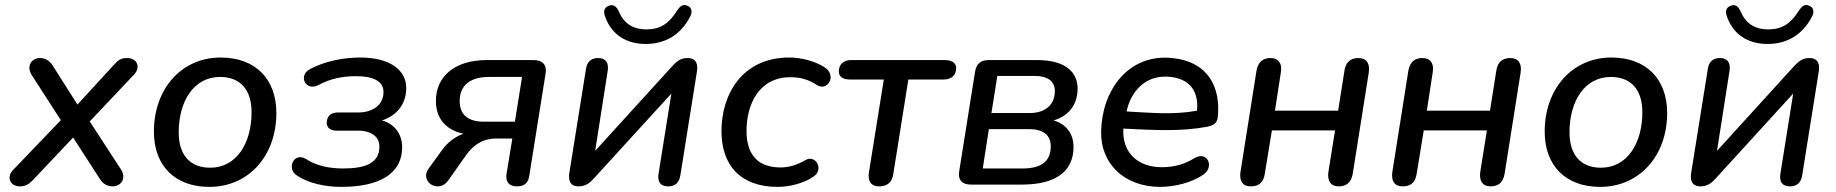

<svg xmlns="http://www.w3.org/2000/svg" viewBox="-20 -722 7180 751"><path d="M58 7C80 7 92 -1 109 -18L266 -184L370 -23C382 -3 400 7 420 7C453 7 477 -24 452 -61L331 -247L505 -431C531 -459 517 -495 477 -495C454 -495 442 -487 426 -469L283 -313L187 -464C174 -485 158 -495 136 -495C104 -495 81 -464 105 -427L218 -252L30 -56C5 -29 19 7 58 7Z M799 9C952 9 1061 -112 1061 -280C1061 -413 979 -497 843 -497C690 -497 582 -375 582 -207C582 -74 664 9 799 9ZM802 -66C725 -66 679 -114 679 -204C679 -325 737 -421 841 -421C918 -421 964 -373 964 -283C964 -163 906 -66 802 -66Z M1315 9C1459 9 1553 -39 1553 -147C1553 -197 1524 -237 1474 -251C1531 -269 1569 -314 1569 -378C1569 -449 1503 -497 1390 -497C1320 -497 1251 -482 1195 -453C1144 -429 1174 -363 1225 -389C1272 -415 1322 -424 1372 -424C1446 -424 1480 -401 1480 -362C1480 -312 1439 -282 1380 -282H1300C1274 -282 1258 -267 1258 -241C1258 -223 1272 -211 1296 -211H1379C1435 -211 1464 -186 1464 -148C1464 -84 1409 -63 1322 -63C1270 -63 1218 -73 1177 -100C1129 -129 1099 -62 1142 -35C1186 -6 1249 9 1315 9Z M2002 7C2030 7 2046 -6 2050 -33L2114 -434C2120 -468 2102 -487 2068 -487H1883C1761 -487 1685 -425 1685 -327C1685 -259 1724 -213 1793 -199C1763 -189 1730 -165 1709 -135L1656 -62C1620 -11 1696 37 1733 -16L1803 -115C1830 -154 1869 -180 1917 -180H1984L1961 -40C1957 -10 1972 7 2002 7ZM1873 -246C1812 -246 1778 -272 1778 -327C1778 -386 1817 -421 1892 -421H2022L1994 -246Z M2244 7C2272 7 2289 -9 2301 -22L2606 -356L2556 -43C2551 -12 2562 7 2594 7C2620 7 2636 -7 2641 -35L2706 -442C2710 -466 2707 -495 2669 -495C2640 -495 2625 -479 2612 -466L2308 -132L2357 -445C2362 -475 2350 -495 2320 -495C2293 -495 2276 -481 2272 -452L2207 -46C2204 -26 2203 7 2244 7ZM2505 -550C2578 -550 2640 -582 2679 -656C2691 -678 2684 -694 2668 -700C2651 -707 2640 -698 2628 -680C2596 -629 2562 -607 2508 -607C2459 -607 2422 -628 2402 -674C2392 -697 2380 -706 2363 -700C2345 -694 2338 -680 2347 -657C2372 -585 2432 -550 2505 -550Z M3022 9C3067 9 3124 -5 3160 -30C3206 -58 3170 -119 3131 -96C3097 -76 3063 -67 3034 -67C2938 -67 2900 -124 2900 -210C2900 -313 2948 -420 3072 -420C3110 -420 3143 -411 3176 -389C3219 -363 3256 -430 3202 -461C3167 -482 3117 -497 3067 -497C2883 -497 2802 -353 2802 -209C2802 -79 2873 9 3022 9Z M3418 7C3450 7 3469 -8 3474 -41L3533 -411H3671C3701 -411 3720 -427 3720 -456C3720 -475 3704 -487 3676 -487H3309C3280 -487 3261 -471 3261 -442C3261 -422 3277 -411 3305 -411H3437L3379 -49C3373 -13 3388 7 3418 7Z M3777 0H3977C4113 0 4179 -54 4179 -147C4179 -201 4149 -237 4101 -251C4159 -268 4195 -311 4195 -376C4195 -441 4145 -487 4038 -487H3846C3816 -487 3799 -472 3794 -442L3732 -53C3726 -19 3743 0 3777 0ZM3979 -63H3824L3848 -217H4005C4060 -217 4090 -194 4090 -150C4090 -93 4056 -63 3979 -63ZM4009 -280H3858L3881 -425H4028C4078 -425 4106 -404 4106 -366C4106 -311 4067 -280 4009 -280Z M4518 9C4573 9 4641 -7 4687 -39C4732 -70 4702 -134 4651 -103C4612 -78 4569 -68 4524 -68C4428 -68 4368 -128 4374 -219C4493 -213 4598 -207 4701 -226C4721 -230 4740 -237 4743 -262C4756 -376 4709 -487 4551 -496C4391 -505 4290 -368 4287 -208C4284 -84 4376 9 4518 9ZM4387 -286V-288C4403 -362 4458 -428 4549 -422C4638 -416 4669 -361 4662 -289C4569 -272 4482 -281 4387 -286Z M4873 7C4903 7 4922 -8 4927 -41L4955 -212H5202L5176 -50C5171 -14 5185 7 5217 7C5246 7 5265 -8 5271 -41L5334 -439C5339 -474 5325 -495 5293 -495C5263 -495 5244 -479 5239 -447L5214 -289H4967L4990 -439C4996 -474 4981 -495 4949 -495C4920 -495 4901 -479 4895 -447L4832 -49C4827 -13 4841 7 4873 7Z M5467 7C5497 7 5516 -8 5521 -41L5549 -212H5796L5770 -50C5765 -14 5779 7 5811 7C5840 7 5859 -8 5865 -41L5928 -439C5933 -474 5919 -495 5887 -495C5857 -495 5838 -479 5833 -447L5808 -289H5561L5584 -439C5590 -474 5575 -495 5543 -495C5514 -495 5495 -479 5489 -447L5426 -49C5421 -13 5435 7 5467 7Z M6239 9C6392 9 6501 -112 6501 -280C6501 -413 6419 -497 6283 -497C6130 -497 6022 -375 6022 -207C6022 -74 6104 9 6239 9ZM6242 -66C6165 -66 6119 -114 6119 -204C6119 -325 6177 -421 6281 -421C6358 -421 6404 -373 6404 -283C6404 -163 6346 -66 6242 -66Z M6632 7C6660 7 6677 -9 6689 -22L6994 -356L6944 -43C6939 -12 6950 7 6982 7C7008 7 7024 -7 7029 -35L7094 -442C7098 -466 7095 -495 7057 -495C7028 -495 7013 -479 7000 -466L6696 -132L6745 -445C6750 -475 6738 -495 6708 -495C6681 -495 6664 -481 6660 -452L6595 -46C6592 -26 6591 7 6632 7ZM6893 -550C6966 -550 7028 -582 7067 -656C7079 -678 7072 -694 7056 -700C7039 -707 7028 -698 7016 -680C6984 -629 6950 -607 6896 -607C6847 -607 6810 -628 6790 -674C6780 -697 6768 -706 6751 -700C6733 -694 6726 -680 6735 -657C6760 -585 6820 -550 6893 -550Z"/></svg>

Font: SN Pro Medium
Style: Italic
Weight: 400
Italic angle: -9°
Designer: Tobias Whetton
Foundry: Supernotes
Version: Version 1.001;Glyphs 3.2 (3249)